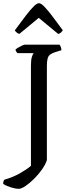

<svg xmlns="http://www.w3.org/2000/svg" viewBox="-56 -984 452 1204"><path d="M62 200Q41 200 11 190.5Q-19 181 -36 169Q-36 161 -34 153.5Q-32 146 -29 143Q24 128 67.5 103.5Q111 79 138 56V-572Q138 -608 144 -627.5Q150 -647 156 -651H53Q49 -655 45.5 -661Q42 -667 41 -673Q47 -679 59 -686Q71 -693 83 -698.5Q95 -704 101 -704H317Q321 -700 325 -690Q329 -680 329 -669L287 -656Q269 -650 258 -641.5Q247 -633 242.5 -616.5Q238 -600 238 -569V20Q230 46 208.5 77Q187 108 159 136Q131 164 104.5 182Q78 200 62 200ZM65 -771Q55 -775 47.5 -781Q40 -787 37 -794Q77 -848 106 -886Q135 -924 155.5 -944Q176 -964 188 -964Q201 -964 221.5 -943Q242 -922 271 -884Q300 -846 338 -794Q335 -789 328 -781.5Q321 -774 309 -771L187 -872Z"/></svg>

Font: Texturina Medium 12pt
Style: Regular
Weight: 400
Version: Version 1.002